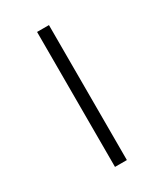

<svg xmlns="http://www.w3.org/2000/svg" viewBox="-135 -558 526 616"><g transform="rotate(-30 128.0 -250.0)"><path d="M106 -500H150V0H106Z"/></g></svg>

Font: PT Root UI Web Light
Style: Regular
Weight: 300
Designer: Vitaly Kuzmin
Foundry: ParaType Ltd.
Version: Version 1.000W